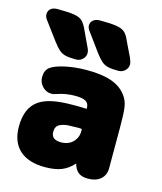

<svg xmlns="http://www.w3.org/2000/svg" viewBox="-98 -694 655 778"><g transform="rotate(15 229.0 -305.0)"><path d="M266 -261Q242 -262 231.5 -262Q221 -262 217 -262Q213 -262 208 -262Q159 -262 124 -255Q89 -248 66 -232Q19 -199 19 -121Q19 -57 56 -23Q93 11 163 11Q205 11 232.5 0Q260 -11 282 -36Q289 -11 303.5 0Q318 11 343 11Q377 11 396.5 -6Q416 -23 416 -52V-225Q416 -283 412 -308.5Q408 -334 394 -353Q372 -384 331.5 -398.5Q291 -413 228 -413Q179 -413 137 -404Q95 -395 76 -381Q58 -367 58 -339Q58 -316 74 -299.5Q90 -283 112 -283Q120 -283 131 -287Q168 -300 207 -300Q238 -300 252 -292Q266 -284 266 -264ZM268 -177V-165Q268 -148 259 -133.5Q250 -119 235 -111Q220 -103 200 -103Q159 -103 159 -136Q159 -159 175 -167.5Q191 -176 212.5 -177Q234 -178 250 -178Q254 -178 257.5 -178Q261 -178 268 -177ZM198 -565 252 -491Q267 -471 279 -460.5Q291 -450 307 -446.5Q323 -443 350 -443Q366 -443 377.5 -454Q389 -465 389 -480Q389 -489 382 -506L351 -570Q342 -592 330.5 -602.5Q319 -613 296 -617Q273 -621 226 -621Q208 -621 197.5 -612.5Q187 -604 187 -589Q187 -579 198 -565ZM19 -565 74 -491Q89 -471 101 -460.5Q113 -450 129 -446.5Q145 -443 172 -443Q188 -443 199.5 -454Q211 -465 211 -480Q211 -485 209 -492Q207 -499 203 -506L173 -570Q163 -592 152 -602.5Q141 -613 118 -617Q95 -621 48 -621Q29 -621 19 -612.5Q9 -604 9 -589Q9 -578 19 -565Z"/></g></svg>

Font: Beiruti Black
Style: Regular
Weight: 900
Designer: Arlette Boutros
Foundry: Boutros
Version: Version 1.41